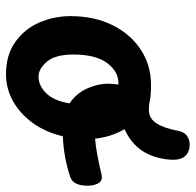

<svg xmlns="http://www.w3.org/2000/svg" viewBox="-26 -606 638 625"><g transform="rotate(90 292.5 -294.0)"><path d="M222 5Q160 5 117.5 -25Q75 -55 54 -103Q33 -151 33 -205Q33 -283 62.5 -342Q92 -401 142.5 -434Q193 -467 255 -467Q292 -467 306.5 -463.5Q321 -460 338 -460Q366 -460 382 -485Q398 -510 406 -554Q410 -575 422.5 -584Q435 -593 451 -593Q476 -593 489.5 -577Q503 -561 500 -527Q491 -421 401 -381Q426 -338 432 -285Q456 -287 486 -292.5Q516 -298 544 -305Q552 -307 558 -307Q572 -307 578.5 -293Q585 -279 585 -261Q585 -213 556 -204Q494 -183 424 -180Q411 -124 381 -82.5Q351 -41 310 -18Q269 5 222 5ZM230 -101Q260 -101 284.5 -126.5Q309 -152 317 -202Q285 -223 269 -258Q253 -293 253 -329Q253 -345 256 -361Q255 -361 251 -361Q213 -361 185.5 -324Q158 -287 158 -214Q158 -156 181 -128.5Q204 -101 230 -101Z"/></g></svg>

Font: Pacifico
Style: Regular
Weight: 400
Designer: Vernon Adams
Foundry: Vernon Adams
Version: Version 3.010; ttfautohint (v1.8.4.7-5d5b)